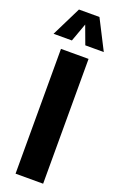

<svg xmlns="http://www.w3.org/2000/svg" viewBox="-212 -1122 725 1171"><g transform="rotate(20 150.0 -536.5)"><path d="M61 0V-810H240V0ZM-13 -881 82 -1073H215L313 -881H193L149 -1000L106 -881Z"/></g></svg>

Font: Oswald
Style: Bold
Weight: 700
Designer: Vernon Adams
Foundry: Vernon Adams
Version: Version 4.103;gftools[0.9.33.dev8+g029e19f]